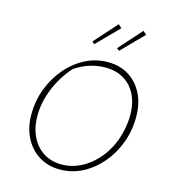

<svg xmlns="http://www.w3.org/2000/svg" viewBox="-126 -977 974 1087"><g transform="rotate(15 361.0 -433.5)"><path d="M324 7Q255 7 202 -26Q149 -59 119 -117.5Q89 -176 89 -253Q89 -334 116.5 -405.5Q144 -477 191.5 -532.5Q239 -588 301 -619.5Q363 -651 433 -651Q503 -651 555 -618.5Q607 -586 636.5 -528Q666 -470 666 -392Q666 -311 639 -239Q612 -167 564.5 -111.5Q517 -56 455.5 -24.5Q394 7 324 7ZM327 -23Q383 -23 434.5 -48Q486 -73 528.5 -119Q571 -165 597 -226Q613 -264 622 -308.5Q631 -353 631 -392Q631 -496 575.5 -557Q520 -618 427 -618Q334 -618 249 -562Q190 -496 157 -415Q124 -334 124 -255Q124 -186 149.5 -133.5Q175 -81 220.5 -52Q266 -23 327 -23ZM435 -874 455 -856 330 -729 316 -741ZM580 -874 600 -856 475 -729 461 -741Z"/></g></svg>

Font: Piazzolla SC Thin
Style: Italic
Weight: 100
Italic angle: -11.3°
Designer: Juan Pablo del Peral
Foundry: Huerta Tipografica
Version: Version 1.330